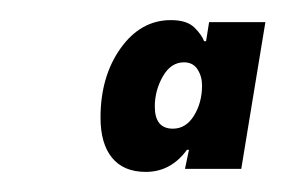

<svg xmlns="http://www.w3.org/2000/svg" viewBox="-20 -551 284 191"><path d="M80 -434Q80 -475 100 -503Q120 -531 150 -531Q166 -531 173.5 -523.5Q181 -516 183 -510H185L188 -529H244L220 -383H164L168 -402H166Q150 -380 125 -380Q103 -380 91.5 -394Q80 -408 80 -434ZM181 -466Q181 -475 176.5 -482Q172 -489 163 -489Q150 -489 142 -475Q134 -461 134 -445Q134 -423 152 -423Q165 -423 173 -436Q181 -449 181 -466Z"/></svg>

Font: Be Vietnam
Style: Bold Italic
Weight: 700
Italic angle: -9.66701°
Designer: Gabriel Lam
Foundry: TypeRant
Version: Version 3.000